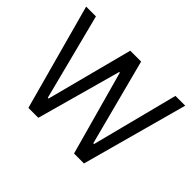

<svg xmlns="http://www.w3.org/2000/svg" viewBox="-146 -984 1242 1242"><g transform="rotate(45 474.5 -363.5)"><path d="M21.3 -727.3H110.8L262.8 -134.9H269.9L424.7 -727.3H524.1L679 -134.9H686.1L838.1 -727.3H927.6L728.7 0H637.8L477.3 -579.5H471.6L311.1 0H220.2Z"/></g></svg>

Font: Fast_Sans-Dotted
Style: Regular
Weight: 400
Version: Version 3.018